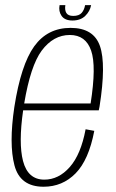

<svg xmlns="http://www.w3.org/2000/svg" viewBox="-20 -706 441 730"><path d="M145.5 4Q56.5 4 35 -77.2Q13.5 -158.5 34.5 -299Q59.5 -459.5 110 -529.8Q160.5 -600 248.5 -600Q336 -600 360 -531Q384 -462 358.5 -301Q357 -292 355.5 -286.5H68Q50 -161.5 67.5 -94Q86 -23 148.5 -23Q203 -23 245.2 -70.8Q287.5 -118.5 305.5 -214.5L338.5 -208.5Q317.5 -98 267.5 -47Q217.5 4 145.5 4ZM72 -312.5H324.5Q347 -455 326.5 -513.5Q306 -573 245.5 -573Q183 -573 138.5 -513.5Q96 -456 72 -312.5ZM255.5 -628Q226.5 -628 214.2 -645.5Q202 -663 206.5 -686.5H228.5Q225.5 -668 232.2 -656.8Q239 -645.5 258.5 -645.5Q280.5 -645.5 290.5 -657Q300.5 -668.5 303.5 -686.5H326.5Q322 -663 304 -645.5Q286 -628 255.5 -628Z"/></svg>

Font: Anybody ExtraLight
Style: Italic
Weight: 200
Italic angle: -10°
Designer: Tyler Finck
Foundry: Etcetera Type Company
Version: Version 1.010; ttfautohint (v1.8.3) -l 8 -r 50 -G 200 -x 14 